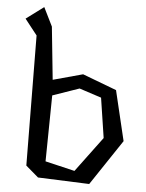

<svg xmlns="http://www.w3.org/2000/svg" viewBox="-54 -814 647 849"><g transform="rotate(5 269.5 -389.0)"><path d="M177 -384 173 -91 304 -60 420 -216 393 -393 295 -425ZM108 -770 149 -687 173 -453 305 -489 456 -432 509 -210 374 -8 146 -17 90 -65 85 -642 30 -712Z"/></g></svg>

Font: Underdog
Style: Regular
Weight: 400
Designer: Sergey Steblina
Foundry: Sergey Steblina, Jovanny Lemonad
Version: Version 1.001; ttfautohint (v0.9)